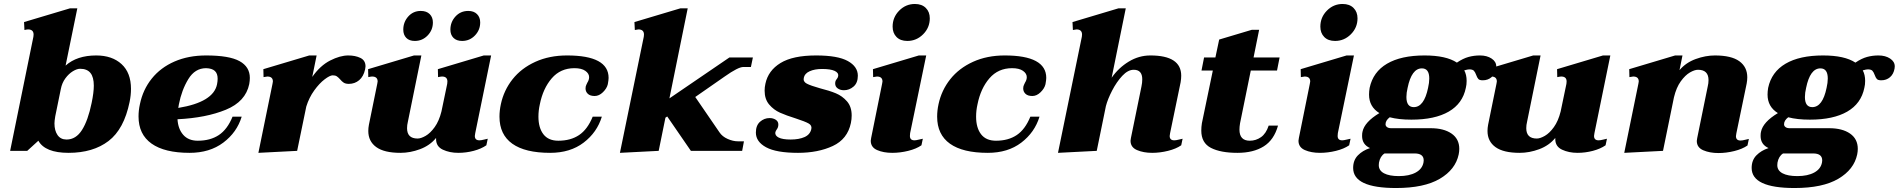

<svg xmlns="http://www.w3.org/2000/svg" viewBox="-20 -759 9553 966"><path d="M173 -51 117 0H31L148 -574Q149 -578 149 -585Q149 -611 121 -611Q116 -611 103 -608L101 -648L332 -717H369L310 -429Q367 -480 464 -480Q544 -480 591.5 -436.5Q639 -393 639 -312Q639 -280 632 -246Q604 -109 526 -49.5Q448 10 325 10Q207 10 173 -51ZM441 -241Q452 -294 452 -328Q452 -371 435 -392Q418 -413 383 -413Q367 -413 346.5 -400.5Q326 -388 309 -365Q292 -342 286 -311L258 -174Q254 -150 254 -138Q254 -102 269.5 -79.5Q285 -57 315 -57Q362 -57 392.5 -105Q423 -153 441 -241Z M873 -159Q876 -110 902 -80.5Q928 -51 975 -51Q1038 -51 1081 -79.5Q1124 -108 1150 -172H1196Q1172 -93 1103.5 -41.5Q1035 10 934 10Q808 10 742.5 -36.5Q677 -83 677 -173Q677 -204 684 -235Q699 -308 743.5 -363.5Q788 -419 858 -449.5Q928 -480 1017 -480Q1133 -480 1185 -451.5Q1237 -423 1237 -367Q1237 -353 1234 -336Q1216 -248 1116.5 -207Q1017 -166 873 -159ZM1075 -363Q1075 -389 1061 -402Q1047 -415 1017 -416Q961 -416 927.5 -361Q894 -306 880 -234L877 -216Q1054 -245 1072 -335Q1075 -350 1075 -363Z M1819 -425Q1819 -420 1817 -410Q1809 -374 1787 -355.5Q1765 -337 1735 -337Q1719 -337 1709.5 -343Q1700 -349 1691 -360Q1682 -370 1674.5 -375Q1667 -380 1654 -380Q1640 -380 1613.5 -360Q1587 -340 1561 -304Q1535 -268 1521 -223L1475 0L1280 10L1351 -337L1353 -349Q1353 -374 1325 -374Q1321 -374 1306 -371L1305 -411L1536 -480H1573L1551 -372Q1591 -429 1641 -454.5Q1691 -480 1732 -480Q1768 -480 1793.5 -467.5Q1819 -455 1819 -425Z M2009 -610Q2009 -648 2034 -676Q2059 -704 2097 -704Q2126 -704 2142 -688Q2158 -672 2158 -646Q2158 -608 2131.5 -580.5Q2105 -553 2067 -553Q2039 -553 2024 -568.5Q2009 -584 2009 -610ZM2246 -610Q2246 -648 2271.5 -676Q2297 -704 2336 -704Q2364 -704 2380 -688Q2396 -672 2396 -646Q2396 -608 2369.5 -580.5Q2343 -553 2305 -553Q2277 -553 2261.5 -568.5Q2246 -584 2246 -610ZM2392 -53Q2401 -53 2414.5 -56.5Q2428 -60 2434 -61L2427 -28Q2401 -10 2363 0Q2325 10 2286 10Q2242 10 2208 -6Q2174 -22 2174 -59V-65Q2143 -27 2093.5 -8.5Q2044 10 1995 10Q1913 10 1873 -19Q1833 -48 1833 -100Q1833 -115 1836 -131L1878 -337L1880 -349Q1880 -374 1852 -374Q1847 -374 1833 -371L1832 -411L2063 -480H2100L2032 -146Q2028 -130 2028 -114Q2028 -62 2081 -62Q2098 -62 2121.5 -75.5Q2145 -89 2167 -119.5Q2189 -150 2201 -198L2230 -337Q2231 -342 2231 -349Q2231 -374 2204 -374Q2199 -374 2184 -371L2183 -411L2414 -480H2451L2371 -89Q2369 -79 2369 -75Q2369 -53 2392 -53Z M2493 -172Q2493 -203 2500 -235Q2515 -305 2559 -360.5Q2603 -416 2673.5 -448Q2744 -480 2833 -480Q3042 -480 3042 -367Q3042 -357 3038 -335Q3033 -314 3013.5 -295Q2994 -276 2972 -276Q2949 -276 2937.5 -287Q2926 -298 2926 -314Q2926 -321 2927 -324Q2929 -331 2935 -343Q2944 -357 2944 -371Q2944 -389 2925 -402.5Q2906 -416 2870 -416Q2800 -416 2756 -365Q2712 -314 2696 -234Q2689 -203 2689 -172Q2689 -116 2714 -83.5Q2739 -51 2789 -51Q2851 -51 2893.5 -79.5Q2936 -108 2962 -172H3008Q2984 -93 2916.5 -41.5Q2849 10 2748 10Q2622 10 2557.5 -36Q2493 -82 2493 -172Z M3626 -374 3478 -271 3600 -93Q3614 -72 3641 -60Q3668 -48 3693 -48H3723L3714 0H3456L3337 -173L3328 -167L3294 0L3099 10L3219 -574Q3220 -578 3220 -585Q3220 -611 3192 -611Q3188 -611 3174 -608L3172 -648L3403 -717H3440L3348 -264L3650 -470H3768L3758 -422H3720Q3694 -422 3626 -374Z M3783 -92Q3783 -128 3804 -146.5Q3825 -165 3852 -165Q3870 -165 3883 -156.5Q3896 -148 3896 -133Q3896 -119 3889.5 -110Q3883 -101 3881 -94Q3878 -77 3897.5 -67Q3917 -57 3958 -57Q4000 -57 4028 -69.5Q4056 -82 4062 -110Q4066 -128 4048 -138Q4030 -148 3984 -163Q3936 -178 3904.5 -192Q3873 -206 3850 -233Q3827 -260 3827 -303Q3827 -321 3831 -338Q3845 -404 3907 -442Q3969 -480 4086 -480Q4195 -480 4245.5 -452Q4296 -424 4296 -378Q4296 -342 4274.5 -323.5Q4253 -305 4226 -305Q4208 -305 4195 -314Q4182 -323 4182 -339Q4182 -352 4189 -360Q4196 -368 4197 -376Q4200 -393 4179 -402.5Q4158 -412 4116 -412Q4079 -412 4053.5 -400.5Q4028 -389 4024 -367Q4020 -348 4039.5 -338Q4059 -328 4105 -315Q4153 -303 4185.5 -289.5Q4218 -276 4241.5 -249Q4265 -222 4265 -178Q4265 -159 4261 -140Q4244 -59 4170 -24.5Q4096 10 3995 10Q3886 10 3834.5 -18Q3783 -46 3783 -92Z M4471 -625Q4471 -672 4504 -705.5Q4537 -739 4583 -739Q4618 -739 4638 -719Q4658 -699 4658 -667Q4658 -620 4624.5 -586.5Q4591 -553 4545 -553Q4510 -553 4490.5 -573Q4471 -593 4471 -625ZM4361 -51Q4361 -55 4363 -65L4418 -337L4420 -349Q4420 -374 4392 -374Q4388 -374 4373 -371L4372 -411L4603 -480H4640L4559 -89Q4558 -84 4558 -75Q4558 -53 4581 -53Q4589 -53 4602.5 -56.5Q4616 -60 4623 -61L4616 -28Q4590 -10 4549.5 0Q4509 10 4469 10Q4425 10 4393 -4Q4361 -18 4361 -51Z M4695 -172Q4695 -203 4702 -235Q4717 -305 4761 -360.5Q4805 -416 4875.5 -448Q4946 -480 5035 -480Q5244 -480 5244 -367Q5244 -357 5240 -335Q5235 -314 5215.5 -295Q5196 -276 5174 -276Q5151 -276 5139.5 -287Q5128 -298 5128 -314Q5128 -321 5129 -324Q5131 -331 5137 -343Q5146 -357 5146 -371Q5146 -389 5127 -402.5Q5108 -416 5072 -416Q5002 -416 4958 -365Q4914 -314 4898 -234Q4891 -203 4891 -172Q4891 -116 4916 -83.5Q4941 -51 4991 -51Q5053 -51 5095.5 -79.5Q5138 -108 5164 -172H5210Q5186 -93 5118.5 -41.5Q5051 10 4950 10Q4824 10 4759.5 -36Q4695 -82 4695 -172Z M5930 -61 5923 -28Q5897 -10 5856.5 0Q5816 10 5777 10Q5733 10 5700.5 -4Q5668 -18 5668 -51Q5668 -55 5670 -65L5723 -324Q5727 -343 5727 -360Q5727 -408 5684 -408Q5655 -408 5626.5 -377.5Q5598 -347 5575.5 -303.5Q5553 -260 5544 -225L5498 0L5303 10L5423 -574Q5424 -578 5424 -585Q5424 -611 5396 -611Q5392 -611 5378 -608L5376 -648L5607 -717H5644L5573 -368Q5608 -418 5659 -449Q5710 -480 5768 -480Q5923 -480 5923 -378Q5923 -363 5920 -345L5867 -89Q5865 -79 5865 -75Q5865 -53 5888 -53Q5897 -53 5910.5 -56.5Q5924 -60 5930 -61Z M6363 -127H6410Q6390 -55 6338 -22.5Q6286 10 6206 10Q6121 10 6072.5 -15Q6024 -40 6024 -102Q6024 -120 6027 -139L6082 -404H6025L6038 -470H6095L6114 -560L6278 -609H6315L6287 -470H6418L6405 -404H6273L6219 -139Q6216 -121 6216 -107Q6216 -51 6268 -51Q6299 -51 6324.5 -69Q6350 -87 6363 -127Z M6623 -625Q6623 -672 6656 -705.5Q6689 -739 6735 -739Q6770 -739 6790 -719Q6810 -699 6810 -667Q6810 -620 6776.5 -586.5Q6743 -553 6697 -553Q6662 -553 6642.5 -573Q6623 -593 6623 -625ZM6513 -51Q6513 -55 6515 -65L6570 -337L6572 -349Q6572 -374 6544 -374Q6540 -374 6525 -371L6524 -411L6755 -480H6792L6711 -89Q6710 -84 6710 -75Q6710 -53 6733 -53Q6741 -53 6754.5 -56.5Q6768 -60 6775 -61L6768 -28Q6742 -10 6701.5 0Q6661 10 6621 10Q6577 10 6545 -4Q6513 -18 6513 -51Z M7508 -425Q7508 -418 7507 -414Q7502 -386 7484 -370.5Q7466 -355 7440 -355Q7424 -355 7418 -361.5Q7412 -368 7407 -382Q7402 -396 7395.5 -403Q7389 -410 7372 -410Q7365 -410 7347 -405Q7359 -383 7359 -352Q7359 -333 7355 -317Q7339 -238 7269 -197.5Q7199 -157 7081 -157Q7017 -157 6972 -169Q6951 -153 6951 -134Q6951 -125 6958.5 -119.5Q6966 -114 6979 -114H7178Q7244 -114 7283 -87Q7322 -60 7322 -10Q7322 3 7319 18Q7303 94 7224 140.5Q7145 187 7004 187Q6788 187 6788 86Q6788 47 6812 22.5Q6836 -2 6873 -14Q6833 -32 6833 -75Q6833 -89 6835 -96Q6845 -145 6920 -190Q6868 -222 6868 -283Q6868 -299 6871 -317Q6888 -397 6958.5 -438.5Q7029 -480 7147 -480Q7256 -480 7310 -444Q7341 -465 7368.5 -472.5Q7396 -480 7426 -480Q7461 -480 7484.5 -464.5Q7508 -449 7508 -425ZM7171 -364Q7171 -415 7134 -415Q7082 -415 7062 -317Q7056 -292 7056 -271Q7056 -220 7093 -220Q7145 -220 7165 -317Q7171 -343 7171 -364ZM6946 13Q6924 27 6918 59L6917 72Q6917 99 6943.5 113Q6970 127 7018 127Q7070 127 7103 109Q7136 91 7142 58Q7143 54 7143 48Q7143 13 7097 13Z M8023 -53Q8032 -53 8045.5 -56.5Q8059 -60 8065 -61L8058 -28Q8032 -10 7994 0Q7956 10 7917 10Q7873 10 7839 -6Q7805 -22 7805 -59V-65Q7774 -27 7724.5 -8.5Q7675 10 7626 10Q7544 10 7504 -19Q7464 -48 7464 -100Q7464 -115 7467 -131L7509 -337L7511 -349Q7511 -374 7483 -374Q7478 -374 7464 -371L7463 -411L7694 -480H7731L7663 -146Q7659 -130 7659 -114Q7659 -62 7712 -62Q7729 -62 7752.5 -75.5Q7776 -89 7798 -119.5Q7820 -150 7832 -198L7861 -337Q7862 -342 7862 -349Q7862 -374 7835 -374Q7830 -374 7815 -371L7814 -411L8045 -480H8082L8002 -89Q8000 -79 8000 -75Q8000 -53 8023 -53Z M8779 -60 8772 -27Q8746 -9 8705.5 1Q8665 11 8626 11Q8582 11 8549.5 -3Q8517 -17 8517 -50Q8517 -54 8519 -64L8572 -324Q8576 -340 8576 -356Q8576 -408 8523 -408Q8506 -408 8482.5 -394.5Q8459 -381 8436.5 -350Q8414 -319 8402 -269L8347 0L8152 10L8223 -337L8225 -349Q8225 -374 8197 -374Q8193 -374 8178 -371L8177 -411L8408 -480H8445L8430 -406Q8462 -444 8511.5 -462Q8561 -480 8608 -480Q8691 -480 8731 -451Q8771 -422 8771 -370Q8771 -356 8768 -339L8716 -88Q8714 -78 8714 -74Q8714 -52 8737 -52Q8746 -52 8759.5 -55.5Q8773 -59 8779 -60Z M9513 -425Q9513 -418 9512 -414Q9507 -386 9489 -370.5Q9471 -355 9445 -355Q9429 -355 9423 -361.5Q9417 -368 9412 -382Q9407 -396 9400.5 -403Q9394 -410 9377 -410Q9370 -410 9352 -405Q9364 -383 9364 -352Q9364 -333 9360 -317Q9344 -238 9274 -197.5Q9204 -157 9086 -157Q9022 -157 8977 -169Q8956 -153 8956 -134Q8956 -125 8963.5 -119.5Q8971 -114 8984 -114H9183Q9249 -114 9288 -87Q9327 -60 9327 -10Q9327 3 9324 18Q9308 94 9229 140.5Q9150 187 9009 187Q8793 187 8793 86Q8793 47 8817 22.5Q8841 -2 8878 -14Q8838 -32 8838 -75Q8838 -89 8840 -96Q8850 -145 8925 -190Q8873 -222 8873 -283Q8873 -299 8876 -317Q8893 -397 8963.5 -438.5Q9034 -480 9152 -480Q9261 -480 9315 -444Q9346 -465 9373.5 -472.5Q9401 -480 9431 -480Q9466 -480 9489.5 -464.5Q9513 -449 9513 -425ZM9176 -364Q9176 -415 9139 -415Q9087 -415 9067 -317Q9061 -292 9061 -271Q9061 -220 9098 -220Q9150 -220 9170 -317Q9176 -343 9176 -364ZM8951 13Q8929 27 8923 59L8922 72Q8922 99 8948.5 113Q8975 127 9023 127Q9075 127 9108 109Q9141 91 9147 58Q9148 54 9148 48Q9148 13 9102 13Z"/></svg>

Font: Taviraj Black
Style: Italic
Weight: 900
Italic angle: -12°
Designer: Katatrad Team
Foundry: CadsonDemak
Version: Version 1.001